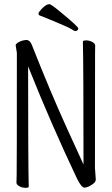

<svg xmlns="http://www.w3.org/2000/svg" viewBox="-20 -895 540 922"><path d="M103 7Q87 7 73 -0.5Q59 -8 59 -18Q59 -29 60 -55Q61 -81 61 -641L55 -679Q59 -688 75.5 -695.5Q92 -703 110 -703Q126 -699 133 -679Q224 -449 301 -280L381 -105Q381 -587 378 -695Q378 -701 394 -701Q409 -701 423 -693.5Q437 -686 437 -676Q437 -665 436.5 -639.5Q436 -614 436 -88L440 -33Q440 -22 427 -12Q403 6 385 6Q371 6 349 -39Q224 -303 118 -569L115 -576Q115 -105 118 1Q118 7 103 7ZM438 -60 432 -61ZM342 -746Q336 -746 324.5 -754Q313 -762 286 -773Q229 -798 170 -821Q165 -823 165 -830Q165 -837 184 -856Q203 -875 217 -875Q226 -875 277 -832Q356 -767 356 -758Q356 -754 352 -750Q348 -746 342 -746ZM334 -748H335Z"/></svg>

Font: LXGW WenKai Mono TC Light
Style: Regular
Weight: 300
Designer: LXGW / Fontworks Inc.
Foundry: LXGW / Fontworks Inc.
Version: Version 1.330